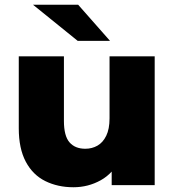

<svg xmlns="http://www.w3.org/2000/svg" viewBox="-20 -779 732 808"><path d="M289 9Q223 9 170.5 -17Q118 -43 88.5 -98.5Q59 -154 59 -239V-542H249V-270Q249 -207 272.5 -180Q296 -153 339 -153Q367 -153 390 -166Q413 -179 427 -207.5Q441 -236 441 -281V-542H631V0H450V-153L485 -110Q457 -50 404 -20.5Q351 9 289 9ZM307 -607 119 -759H309L443 -607Z"/></svg>

Font: MOST Montserrat ExtraBold
Style: Regular
Weight: 800
Designer: Julieta Ulanovsky
Foundry: Julieta Ulanovsky
Version: Version 8.000;March 11, 2024;FontCreator 15.0.0.2926 64-bit